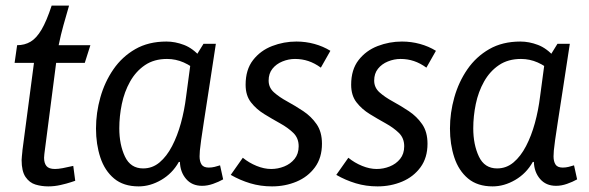

<svg xmlns="http://www.w3.org/2000/svg" viewBox="-20 -651 2097 684"><path d="M226 -631Q215 -593 206 -561Q197 -529 189 -490H302L282 -427H180L139 -110Q139 -110 138 -102Q137 -94 137 -89Q137 -70 145.5 -59.5Q154 -49 176 -49Q187 -49 203.5 -52Q220 -55 241 -60L248 -7Q248 -7 233 -2Q218 3 196 8Q174 13 152 13Q128 13 106.5 6.5Q85 0 71 -20.5Q57 -41 57 -81Q57 -87 58 -95Q59 -103 59.5 -109.5Q60 -116 60 -116L101 -427H32L41 -490Q68 -490 89 -502.5Q110 -515 128 -545.5Q146 -576 164 -631Z M705 -495H749Q734 -396 723.5 -328.5Q713 -261 706.5 -218.5Q700 -176 696.5 -151.5Q693 -127 692 -114.5Q691 -102 691 -94Q691 -76 698 -65Q705 -54 724 -54Q734 -54 744.5 -56.5Q755 -59 764 -62L775 -12Q759 -3 739 4Q719 11 700 11Q664 11 643 -13.5Q622 -38 621 -74H617Q594 -33 554.5 -10Q515 13 474 13Q420 13 386.5 -15Q353 -43 337.5 -90Q322 -137 322 -193Q322 -249 337.5 -304Q353 -359 384 -404Q415 -449 462 -476Q509 -503 573 -503Q604 -503 635.5 -491Q667 -479 694 -448V-389Q663 -416 634.5 -428.5Q606 -441 575 -441Q529 -441 496.5 -419Q464 -397 443.5 -360.5Q423 -324 414 -280.5Q405 -237 405 -194Q405 -136 425 -93.5Q445 -51 490 -51Q523 -51 548.5 -72.5Q574 -94 593 -130.5Q612 -167 624.5 -212.5Q637 -258 643 -307L658 -419Z M1123 -410Q1101 -426 1078.5 -433.5Q1056 -441 1031 -441Q1008 -441 986 -432Q964 -423 950.5 -406Q937 -389 937 -364Q937 -339 956 -322Q975 -305 1003.5 -289.5Q1032 -274 1060.5 -255Q1089 -236 1108 -208.5Q1127 -181 1127 -139Q1127 -89 1102 -55Q1077 -21 1036.5 -4Q996 13 949 13Q908 13 871.5 2Q835 -9 802 -28L845 -89Q867 -71 894 -60Q921 -49 946 -49Q970 -49 992.5 -58Q1015 -67 1029.5 -85Q1044 -103 1044 -130Q1044 -159 1025 -177.5Q1006 -196 978 -211.5Q950 -227 921.5 -244.5Q893 -262 874 -286.5Q855 -311 855 -349Q855 -403 881.5 -437Q908 -471 949.5 -487Q991 -503 1036 -503Q1069 -503 1100 -494.5Q1131 -486 1157 -470Z M1499 -410Q1477 -426 1454.5 -433.5Q1432 -441 1407 -441Q1384 -441 1362 -432Q1340 -423 1326.5 -406Q1313 -389 1313 -364Q1313 -339 1332 -322Q1351 -305 1379.5 -289.5Q1408 -274 1436.5 -255Q1465 -236 1484 -208.5Q1503 -181 1503 -139Q1503 -89 1478 -55Q1453 -21 1412.5 -4Q1372 13 1325 13Q1284 13 1247.5 2Q1211 -9 1178 -28L1221 -89Q1243 -71 1270 -60Q1297 -49 1322 -49Q1346 -49 1368.5 -58Q1391 -67 1405.5 -85Q1420 -103 1420 -130Q1420 -159 1401 -177.5Q1382 -196 1354 -211.5Q1326 -227 1297.5 -244.5Q1269 -262 1250 -286.5Q1231 -311 1231 -349Q1231 -403 1257.5 -437Q1284 -471 1325.5 -487Q1367 -503 1412 -503Q1445 -503 1476 -494.5Q1507 -486 1533 -470Z M1966 -495H2010Q1995 -396 1984.5 -328.5Q1974 -261 1967.5 -218.5Q1961 -176 1957.5 -151.5Q1954 -127 1953 -114.5Q1952 -102 1952 -94Q1952 -76 1959 -65Q1966 -54 1985 -54Q1995 -54 2005.5 -56.5Q2016 -59 2025 -62L2036 -12Q2020 -3 2000 4Q1980 11 1961 11Q1925 11 1904 -13.5Q1883 -38 1882 -74H1878Q1855 -33 1815.5 -10Q1776 13 1735 13Q1681 13 1647.5 -15Q1614 -43 1598.5 -90Q1583 -137 1583 -193Q1583 -249 1598.5 -304Q1614 -359 1645 -404Q1676 -449 1723 -476Q1770 -503 1834 -503Q1865 -503 1896.5 -491Q1928 -479 1955 -448V-389Q1924 -416 1895.5 -428.5Q1867 -441 1836 -441Q1790 -441 1757.5 -419Q1725 -397 1704.5 -360.5Q1684 -324 1675 -280.5Q1666 -237 1666 -194Q1666 -136 1686 -93.5Q1706 -51 1751 -51Q1784 -51 1809.5 -72.5Q1835 -94 1854 -130.5Q1873 -167 1885.5 -212.5Q1898 -258 1904 -307L1919 -419Z"/></svg>

Font: Rosario
Style: Italic
Weight: 400
Italic angle: -8.05°
Designer: Hector Gatti
Foundry: Omnibus Type
Version: Version 1.201